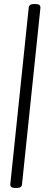

<svg xmlns="http://www.w3.org/2000/svg" viewBox="-20 -790 240 950"><path d="M54 140Q30 140 31 121L122 -751Q123 -770 147 -770H157Q181 -770 180 -751L89 121Q88 140 64 140Z"/></svg>

Font: Asap Condensed Condensed Regular
Style: Italic
Weight: 400
Width: 3
Italic angle: -6°
Designer: Pablo Cosgaya
Foundry: Omnibus-Type
Version: Version 3.001; ttfautohint (v1.8.4.7-5d5b)